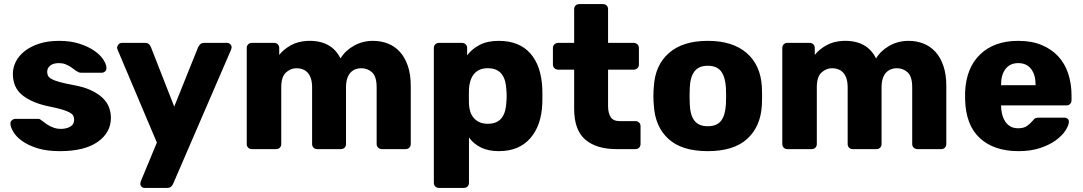

<svg xmlns="http://www.w3.org/2000/svg" viewBox="-20 -730 5301 940"><path d="M273 10Q208 10 162.5 -4.5Q117 -19 88 -40Q59 -61 45.5 -84Q32 -107 31 -123Q30 -134 38 -141Q46 -148 55 -148H169Q175 -148 180 -143Q189 -137 198.5 -129.5Q208 -122 219.5 -115.5Q231 -109 245 -104Q259 -99 277 -99Q305 -99 324 -110Q343 -121 343 -143Q343 -155 338.5 -163.5Q334 -172 320.5 -179.5Q307 -187 281.5 -194.5Q256 -202 215 -210Q136 -227 89.5 -264Q43 -301 43 -369Q43 -399 57.5 -428Q72 -457 100.5 -479.5Q129 -502 171 -516Q213 -530 269 -530Q326 -530 369 -516Q412 -502 441 -482Q470 -462 485 -439.5Q500 -417 501 -399Q502 -388 495 -381Q488 -374 479 -374H375Q367 -374 360 -379Q350 -384 341.5 -391Q333 -398 322.5 -404.5Q312 -411 299 -416Q286 -421 268 -421Q241 -421 226 -409Q211 -397 211 -378Q211 -368 215 -359.5Q219 -351 232 -343.5Q245 -336 270 -329Q295 -322 337 -314Q389 -305 424.5 -288.5Q460 -272 482 -251Q504 -230 513.5 -205Q523 -180 523 -153Q523 -81 458.5 -35.5Q394 10 273 10Z M688 190Q679 190 673 184Q667 178 667 169Q667 167 667.5 164Q668 161 670 156L748 -32L556 -486Q553 -494 553 -498Q555 -507 561 -513.5Q567 -520 576 -520H690Q703 -520 709.5 -513.5Q716 -507 719 -499L833 -208L950 -499Q954 -507 960.5 -513.5Q967 -520 980 -520H1092Q1101 -520 1107.5 -513.5Q1114 -507 1114 -499Q1114 -495 1111 -486L828 169Q825 177 818 183.5Q811 190 798 190Z M1213 0Q1202 0 1195 -7Q1188 -14 1188 -25V-495Q1188 -506 1195 -513Q1202 -520 1213 -520H1322Q1333 -520 1340 -513Q1347 -506 1347 -495V-461Q1367 -487 1402.5 -507.5Q1438 -528 1488 -530Q1603 -533 1647 -444Q1670 -482 1712.5 -506Q1755 -530 1806 -530Q1845 -530 1878.5 -517Q1912 -504 1937 -477Q1962 -450 1976.5 -408Q1991 -366 1991 -309V-25Q1991 -14 1984 -7Q1977 0 1966 0H1850Q1839 0 1831.5 -7Q1824 -14 1824 -25V-302Q1824 -355 1802 -375.5Q1780 -396 1748 -396Q1734 -396 1720.5 -391Q1707 -386 1696.5 -375Q1686 -364 1680 -346Q1674 -328 1674 -302V-25Q1674 -14 1667 -7Q1660 0 1649 0H1533Q1522 0 1515 -7Q1508 -14 1508 -25V-302Q1508 -328 1502 -346Q1496 -364 1485.5 -375Q1475 -386 1461 -391Q1447 -396 1432 -396Q1403 -396 1380 -375Q1357 -354 1357 -303V-25Q1357 -14 1350 -7Q1343 0 1332 0Z M2129 190Q2118 190 2111 183Q2104 176 2104 165V-495Q2104 -506 2111 -513Q2118 -520 2129 -520H2242Q2253 -520 2260 -513Q2267 -506 2267 -495V-459Q2290 -490 2328 -510Q2366 -530 2422 -530Q2521 -530 2575.5 -469.5Q2630 -409 2635 -297Q2636 -260 2635 -223Q2631 -116 2576 -53Q2521 10 2422 10Q2372 10 2335.5 -7.5Q2299 -25 2276 -57V165Q2276 176 2269 183Q2262 190 2251 190ZM2368 -124Q2393 -124 2410 -132Q2427 -140 2437.5 -154.5Q2448 -169 2453 -188Q2458 -207 2459 -229Q2462 -260 2459 -291Q2458 -313 2453 -332Q2448 -351 2437.5 -365.5Q2427 -380 2410 -388Q2393 -396 2368 -396Q2343 -396 2326 -387.5Q2309 -379 2298.5 -365Q2288 -351 2282.5 -332.5Q2277 -314 2276 -294Q2275 -257 2276 -219Q2277 -200 2282.5 -183Q2288 -166 2299 -153Q2310 -140 2327 -132Q2344 -124 2368 -124Z M2998 0Q2900 0 2845.5 -46.5Q2791 -93 2791 -197V-389H2713Q2702 -389 2694.5 -396Q2687 -403 2687 -414V-495Q2687 -506 2694.5 -513Q2702 -520 2713 -520H2791V-685Q2791 -696 2798 -703Q2805 -710 2816 -710H2932Q2943 -710 2950 -703Q2957 -696 2957 -685V-520H3082Q3093 -520 3100.5 -513Q3108 -506 3108 -495V-414Q3108 -403 3100.5 -396Q3093 -389 3082 -389H2957V-211Q2957 -176 2970 -156.5Q2983 -137 3014 -137H3091Q3102 -137 3109 -130Q3116 -123 3116 -112V-25Q3116 -14 3109 -7Q3102 0 3091 0Z M3445 10Q3318 10 3252.5 -50Q3187 -110 3181 -215Q3179 -235 3179 -260Q3179 -285 3181 -305Q3187 -411 3255 -470.5Q3323 -530 3445 -530Q3567 -530 3635.5 -470.5Q3704 -411 3710 -305Q3711 -285 3711 -260Q3711 -235 3710 -215Q3704 -110 3638 -50Q3572 10 3445 10ZM3445 -112Q3490 -112 3510.5 -139Q3531 -166 3534 -220Q3535 -235 3535 -260Q3535 -285 3534 -300Q3531 -353 3510.5 -380.5Q3490 -408 3445 -408Q3401 -408 3380 -380.5Q3359 -353 3357 -300Q3356 -285 3356 -260Q3356 -235 3357 -220Q3359 -166 3380 -139Q3401 -112 3445 -112Z M3835 0Q3824 0 3817 -7Q3810 -14 3810 -25V-495Q3810 -506 3817 -513Q3824 -520 3835 -520H3944Q3955 -520 3962 -513Q3969 -506 3969 -495V-461Q3989 -487 4024.5 -507.5Q4060 -528 4110 -530Q4225 -533 4269 -444Q4292 -482 4334.5 -506Q4377 -530 4428 -530Q4467 -530 4500.5 -517Q4534 -504 4559 -477Q4584 -450 4598.5 -408Q4613 -366 4613 -309V-25Q4613 -14 4606 -7Q4599 0 4588 0H4472Q4461 0 4453.5 -7Q4446 -14 4446 -25V-302Q4446 -355 4424 -375.5Q4402 -396 4370 -396Q4356 -396 4342.5 -391Q4329 -386 4318.5 -375Q4308 -364 4302 -346Q4296 -328 4296 -302V-25Q4296 -14 4289 -7Q4282 0 4271 0H4155Q4144 0 4137 -7Q4130 -14 4130 -25V-302Q4130 -328 4124 -346Q4118 -364 4107.5 -375Q4097 -386 4083 -391Q4069 -396 4054 -396Q4025 -396 4002 -375Q3979 -354 3979 -303V-25Q3979 -14 3972 -7Q3965 0 3954 0Z M4966 10Q4847 10 4777.5 -53.5Q4708 -117 4705 -244V-279Q4710 -398 4779 -464Q4848 -530 4965 -530Q5031 -530 5080 -509.5Q5129 -489 5161.5 -453.5Q5194 -418 5210 -369Q5226 -320 5226 -263V-239Q5226 -228 5219 -221Q5212 -214 5201 -214H4881Q4881 -194 4885.5 -174Q4890 -154 4899.5 -138Q4909 -122 4925 -112Q4941 -102 4965 -102Q4994 -102 5010.5 -115Q5027 -128 5035 -138Q5044 -149 5049.5 -151.5Q5055 -154 5067 -154H5191Q5201 -154 5207.5 -148Q5214 -142 5213 -132Q5212 -115 5196 -90.5Q5180 -66 5149.5 -43.5Q5119 -21 5073 -5.5Q5027 10 4966 10ZM4881 -313H5050V-315Q5050 -364 5028 -392.5Q5006 -421 4965 -421Q4925 -421 4903 -392.5Q4881 -364 4881 -315Z"/></svg>

Font: Fz Rubik
Style: Bold
Weight: 700
Designer: Hubert and Fischer
Foundry: Hubert and Fischer
Version: Vit hóa bi FontZin.com